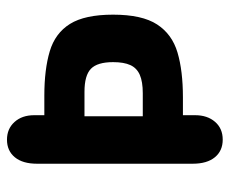

<svg xmlns="http://www.w3.org/2000/svg" viewBox="-74 -573 658 550"><g transform="rotate(-90 255.0 -298.0)"><path d="M200 -500V-529Q200 -564 180.5 -585.5Q161 -607 130 -607Q98 -607 79.5 -584.5Q61 -562 61 -521V-75Q61 -34 79.5 -11.5Q98 11 130 11Q162 11 181 -11Q200 -33 200 -68V-103H251Q327 -103 379.5 -118.5Q432 -134 460 -177Q488 -220 488 -303Q488 -384 461.5 -426.5Q435 -469 383 -484.5Q331 -500 256 -500ZM197 -218V-385H267Q314 -385 333 -366.5Q352 -348 352 -303Q352 -272 343.5 -253.5Q335 -235 315.5 -226.5Q296 -218 263 -218Z"/></g></svg>

Font: Beiruti ExtraBold
Style: Regular
Weight: 800
Designer: Arlette Boutros
Foundry: Boutros
Version: Version 1.41